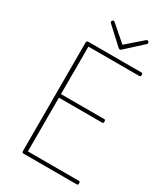

<svg xmlns="http://www.w3.org/2000/svg" viewBox="-314 -1493 1421 1628"><g transform="rotate(30 397.0 -679.0)"><path d="M202 0Q192 0 187.5 -3.5Q183 -7 183 -15V-1080Q183 -1088 188 -1092Q193 -1096 203 -1096H721Q726 -1096 729.5 -1092Q733 -1088 733 -1079Q733 -1069 729.5 -1065Q726 -1061 721 -1061H221V-596H646Q651 -596 654 -592Q657 -588 657 -579Q657 -569 654 -565Q651 -561 646 -561H221V-35H721Q726 -35 729.5 -31Q733 -27 733 -18Q733 -8 729.5 -4Q726 0 721 0ZM629 -1358Q635 -1358 640 -1352.5Q645 -1347 645 -1339Q645 -1336 644 -1333.5Q643 -1331 640 -1328L479 -1181Q474 -1176 470.5 -1174.5Q467 -1173 463 -1173Q459 -1173 455.5 -1174.5Q452 -1176 447 -1181L286 -1329Q284 -1332 282.5 -1335Q281 -1338 281 -1340Q281 -1348 286 -1353Q291 -1358 297 -1358Q302 -1358 304.5 -1356Q307 -1354 310 -1352L463 -1219L616 -1352Q619 -1354 622 -1356Q625 -1358 629 -1358Z"/></g></svg>

Font: Playwrite FR Moderne Thin
Style: Regular
Weight: 250
Version: Version 1.002